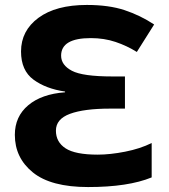

<svg xmlns="http://www.w3.org/2000/svg" viewBox="-20 -745 684 776"><path d="M331 -725Q206 -725 135.5 -673Q65 -621 65 -537Q65 -460 115.5 -423Q166 -386 243 -375V-372Q148 -365 94 -319.5Q40 -274 40 -200Q40 -107 113 -48Q186 11 336 11Q498 11 593 -28V-167Q547 -144 486 -132Q425 -120 375 -120Q284 -120 245 -145.5Q206 -171 206 -217Q206 -264 263 -285Q320 -306 425 -306H485V-436H434Q314 -436 270.5 -459Q227 -482 227 -520Q227 -591 347 -591Q401 -591 447 -575.5Q493 -560 533 -535L603 -646Q547 -683 483.5 -704Q420 -725 331 -725Z"/></svg>

Font: Noto Sans UI Extra
Style: Regular
Weight: 800
Designer: Monotype Design Team
Foundry: Monotype Imaging Inc.
Version: Version 1.901